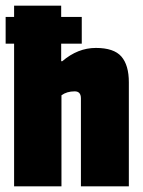

<svg xmlns="http://www.w3.org/2000/svg" viewBox="-20 -661 507 681"><path d="M201 -444Q256 -491 320 -491Q384 -491 410.5 -460.5Q437 -430 437 -369V0H267V-312Q267 -337 245 -337Q217 -337 198 -323V0H30V-506H0V-601H30V-641H197V-601H270V-506H197V-444Z"/></svg>

Font: Passion One
Style: Regular
Weight: 400
Designer: Alejandro Lo Celso
Foundry: Fontstage
Version: Version 1.002